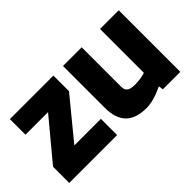

<svg xmlns="http://www.w3.org/2000/svg" viewBox="-66 -786 1089 1089"><g transform="rotate(-45 478.0 -242.0)"><path d="M406 0H22V-130L221 -369H40V-494H389V-369L193 -130H406Z M466 -157V-494H616V-177Q616 -153 630.5 -141.5Q645 -130 679 -130Q720 -130 755.5 -140Q791 -150 801 -156V-46Q784 -35 755 -21.5Q726 -8 694 1Q662 10 633 10Q549 10 507.5 -31.5Q466 -73 466 -157ZM913 -494V0H773L769 -27H763V-494Z"/></g></svg>

Font: Blinker
Style: Regular
Weight: 400
Designer: Juergen Huber
Foundry: supertype
Version: 1.017